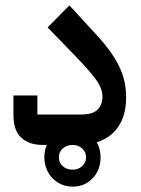

<svg xmlns="http://www.w3.org/2000/svg" viewBox="-20 -539 526 714"><path d="M139 0Q88 0 59 -27Q30 -54 30 -111V-184H119V-113H279Q326 -113 343.5 -132Q361 -151 361 -180Q361 -210 337 -243Q313 -276 259 -332L157 -437L238 -519L330 -419Q363 -384 385.5 -353.5Q408 -323 422 -294.5Q436 -266 442.5 -237.5Q449 -209 449 -176Q449 -112 421 -69.5Q393 -27 340 -10Q354 15 354 46Q354 93 324.5 124Q295 155 250 155Q227 155 208 146.5Q189 138 175 123.5Q161 109 153 89Q145 69 145 46Q145 21 154 0ZM250 92Q271 92 285.5 79Q300 66 300 46Q300 26 285.5 13Q271 0 250 0Q228 0 213.5 13Q199 26 199 46Q199 66 213.5 79Q228 92 250 92Z"/></svg>

Font: IBM Plex Sans Arabic Medm
Style: Regular
Weight: 500
Designer: Mike Abbink, Paul van der Laan, Pieter van Rosmalen, Wael Morcos, Khajak Apelian
Foundry: Bold Monday
Version: Version 1.005